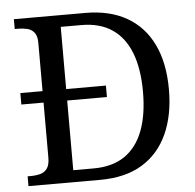

<svg xmlns="http://www.w3.org/2000/svg" viewBox="-51 -766 830 818"><g transform="rotate(-5 363.5 -357.0)"><path d="M38 0V-42H51Q74 -42 92.5 -47Q111 -52 122 -67.5Q133 -83 133 -114V-349H38V-398H133V-604Q133 -634 121.5 -648.5Q110 -663 91.5 -667.5Q73 -672 51 -672H38V-714H344Q447 -714 520 -672.5Q593 -631 631.5 -551.5Q670 -472 670 -358Q670 -249 633.5 -168.5Q597 -88 525 -44Q453 0 344 0ZM321 -51Q401 -51 453.5 -86.5Q506 -122 532.5 -190.5Q559 -259 559 -358Q559 -457 532.5 -525Q506 -593 453.5 -628.5Q401 -664 322 -664H234V-398H404V-349H234V-51Z"/></g></svg>

Font: Noto Serif Gujarati
Style: Regular
Weight: 400
Designer: Universal Thirst, Indian Type Foundry and the Monotype Design Team
Foundry: Monotype Imaging Inc.
Version: Version 2.102